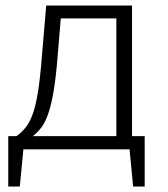

<svg xmlns="http://www.w3.org/2000/svg" viewBox="-20 -543 610 698"><path d="M40 -48Q59 -62 73.5 -80Q88 -98 99 -128.5Q110 -159 118 -208.5Q126 -258 132 -335L148 -523H460V-48H506V135H464L451 0H65L52 135H10V-48ZM201 -476 189 -332Q183 -258 174.5 -209Q166 -160 155 -128.5Q144 -97 130 -79Q116 -61 99 -48H403V-476Z"/></svg>

Font: Jldddboxgfspflltxgxzjzlszac
Style: Regular
Weight: 300
Designer: Carrois Corporate & Edenspiekermann
Foundry: Carrois Corporate GbR & Edenspiekermann AG
Version: Version 2.001